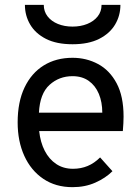

<svg xmlns="http://www.w3.org/2000/svg" viewBox="-20 -762 578 794"><path d="M280 12Q210 12 159 -22.5Q108 -57 80.5 -117.5Q53 -178 53 -256Q53 -340.5 81.5 -400.2Q110 -460 161 -491.5Q212 -523 280 -523Q337.5 -523 385.5 -497.2Q433.5 -471.5 462.2 -417.8Q491 -364 491 -280Q491 -268 490.2 -252.2Q489.5 -236.5 488 -220H142Q147 -173.5 165 -138.5Q183 -103.5 212.5 -83.8Q242 -64 282 -64Q314.5 -64 342.2 -75.5Q370 -87 394 -111L445 -54Q416.5 -25.5 374.2 -6.8Q332 12 280 12ZM141 -296H403Q403 -339.5 388.8 -373.8Q374.5 -408 347 -427.5Q319.5 -447 280 -447Q224.5 -447 184.8 -411Q145 -375 141 -296ZM280 -579Q214 -579 170.2 -601.2Q126.5 -623.5 104.8 -660.5Q83 -697.5 83 -742H161Q161 -714.5 176.8 -694.2Q192.5 -674 219.5 -663Q246.5 -652 280 -652Q313.5 -652 340.8 -663Q368 -674 384 -694.2Q400 -714.5 400 -742H478Q478 -697.5 456 -660.5Q434 -623.5 390 -601.2Q346 -579 280 -579Z"/></svg>

Font: Overpass
Style: Regular
Weight: 400
Designer: Delve Withrington, Dave Bailey, Thomas Jockin
Foundry: Delve Fonts LLC
Version: Version 4.000